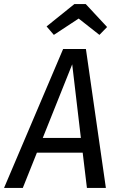

<svg xmlns="http://www.w3.org/2000/svg" viewBox="-50 -932 590 952"><path d="M360 -175H133L63 0H-30L263 -689H376L475 0H381ZM351 -248 308 -613 162 -248ZM181 -801 319 -912H375L481 -798L443 -759L340 -840L217 -759Z"/></svg>

Font: Fira Sans Condensed
Style: Italic
Weight: 400
Width: 3
Italic angle: -8°
Designer: bBox Type GmbH & Carrois Corporate GbR & Edenspiekermann AG
Foundry: bBox Type GmbH & Carrois Corporate GbR & Edenspiekermann AG
Version: Version 4.301